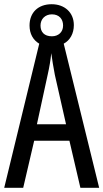

<svg xmlns="http://www.w3.org/2000/svg" viewBox="-20 -890 490 910"><path d="M361 0H450L282 -683C312 -699 330 -731 330 -771C330 -831 286 -870 225 -870C160 -870 120 -830 120 -769C120 -730 137 -700 166 -683L0 0H90L142 -223H309ZM226 -718C190 -718 172 -738 172 -769C172 -800 194 -822 226 -822C260 -822 279 -800 279 -769C279 -738 257 -718 226 -718ZM240 -535 293 -301H155L206 -536C214 -571 220 -607 223 -638C227 -607 233 -572 240 -535Z"/></svg>

Font: Noto Sans Telugu ExtraCondensed
Style: Regular
Weight: 400
Width: 2
Designer: Jelle Bosma - Monotype Design Team
Foundry: Monotype Imaging Inc.
Version: Version 2.005